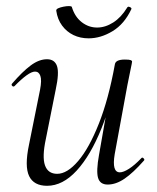

<svg xmlns="http://www.w3.org/2000/svg" viewBox="-20 -586 505 619"><path d="M131.8 13Q89 13 73.9 -18.3Q58.8 -49.6 73.4 -119L109.2 -297Q115 -327.6 110.1 -341.4Q105.2 -355.2 93 -355.2Q82.2 -355.2 65.2 -342.8Q48.2 -330.4 27.4 -309Q23.4 -305 19.4 -309Q15.4 -313 19.4 -317Q52.2 -355 79 -375Q105.8 -395 131.6 -395Q156 -395 163.7 -373.2Q171.4 -351.4 159.6 -297L127.8 -138Q115.4 -80.4 125 -53Q134.6 -25.6 164.4 -25.6Q196.6 -25.6 231.9 -66.8Q267.2 -108 298.6 -187.1Q330 -266.2 350.4 -378.8L362.8 -377.8Q343 -261.4 307.6 -173.2Q272.2 -85 227.2 -36Q182.2 13 131.8 13ZM327.2 9Q302.4 9 296.1 -12.7Q289.8 -34.4 299.2 -86.6L350.4 -378.8Q353 -394 382.4 -394Q396.8 -394 401.3 -392.2Q405.8 -390.4 405.8 -387.6Q405.8 -384.4 400.8 -361.2Q395.8 -338 390.8 -312L349.8 -89Q340 -30.4 366.4 -30.4Q378 -30.4 396.1 -42Q414.2 -53.6 435.6 -76Q438.6 -80 443 -75.5Q447.4 -71 443.6 -67.8Q409.2 -28.8 381.5 -9.9Q353.8 9 327.2 9ZM265.6 -462.4Q238.8 -462.4 216.8 -473Q194.8 -483.6 180.1 -503.6Q165.4 -523.6 161.4 -551.2Q160.6 -556.2 167.5 -559.3Q174.4 -562.4 184.4 -564.4Q194.4 -566.4 202.6 -566.4Q210.8 -566.4 211.6 -563.4Q221.2 -531.8 243.5 -514.5Q265.8 -497.2 293 -497.2Q319.4 -497.2 345 -513.5Q370.6 -529.8 389.8 -561.2Q392.2 -566.2 398.8 -563.2Q405.4 -560.2 403.4 -556.4Q381 -508.6 342.9 -485.5Q304.8 -462.4 265.6 -462.4Z"/></svg>

Font: Cormorant Infant Light
Style: Italic
Weight: 300
Italic angle: -10°
Designer: Christian Thalmann (Catharsis Fonts)
Foundry: Catharsis Fonts
Version: Version 4.001